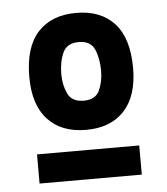

<svg xmlns="http://www.w3.org/2000/svg" viewBox="-44 -750 529 610"><g transform="rotate(-5 220.5 -445.0)"><path d="M221 -337Q142 -337 98.5 -384Q55 -431 55 -520Q55 -615 98.5 -662.5Q142 -710 221 -710Q299 -710 342.5 -662.5Q386 -615 386 -520Q386 -431 342.5 -384Q299 -337 221 -337ZM221 -430Q259 -430 271.5 -458Q284 -486 284 -520Q284 -559 271.5 -588Q259 -617 221 -617Q183 -617 170 -588Q157 -559 157 -520Q157 -486 170 -458Q183 -430 221 -430ZM58 -180V-273H384V-180Z"/></g></svg>

Font: Haskoy Bold
Style: Regular
Weight: 700
Designer: Ertekin Erdin
Foundry: Ertekin Erdin
Version: Version 1.500; ttfautohint (v1.8.3)